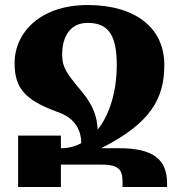

<svg xmlns="http://www.w3.org/2000/svg" viewBox="-20 -743 720 763"><path d="M633 -485C633 -634 516 -723 328 -723C143 -723 38 -616 38 -492C38 -394 78 -346 206 -299C272 -277 302 -234 303 -174C279 -161 252 -154 223 -154H382C578 -253 633 -350 633 -485ZM296 -390C244 -453 227 -476 227 -526C227 -599 260 -652 328 -652C405 -652 444 -611 444 -486C444 -378 415 -286 368 -228C365 -300 334 -345 296 -390ZM379 -89C448 -89 467 -73 467 -20V0H644V-14C644 -112 586 -154 453 -154H222V-204H52V0H222V-89Z"/></svg>

Font: Noto Serif Armenian Extra
Style: Regular
Weight: 800
Designer: Monotype Design Team
Foundry: Monotype Imaging Inc.
Version: Version 1.901